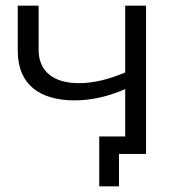

<svg xmlns="http://www.w3.org/2000/svg" viewBox="-20 -546 638 681"><path d="M498 -526H424V-289C366 -264 310 -251 260 -251C172 -251 117 -291 117 -369V-526H43V-365C43 -246 121 -190 245 -190C304 -190 365 -204 424 -230V-62H332V115H402V0H498Z"/></svg>

Font: Montserrat-Alt1
Style: Regular
Weight: 400
Designer: Differentunic
Foundry: Differentunic
Version: Version 7.222